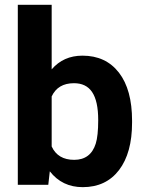

<svg xmlns="http://www.w3.org/2000/svg" viewBox="-20 -770 603 800"><path d="M530.3 -267.1C530.3 -353 512.2 -419.9 475.6 -467.3C439 -514.6 388.2 -538.1 323.7 -538.1C270.5 -538.1 228 -519 195.3 -481V-750H54.2V0H181.2L187.5 -56.2C221.7 -12.2 267.6 9.8 324.7 9.8C389.6 9.8 439.9 -14.2 476.1 -61.5C512.2 -108.9 530.3 -174.8 530.3 -259.3ZM389.2 -269.5C389.2 -225.6 385.7 -192.9 378.9 -171.4C364.7 -126.5 334.5 -104 289.1 -104C243.7 -104 212.4 -122.6 195.3 -159.7V-368.2C212.4 -404.8 243.2 -423.3 288.1 -423.3C355 -423.3 389.2 -376.5 389.2 -269.5Z"/></svg>

Font: Roboto
Style: Bold
Weight: 700
Designer: Google
Version: Version 2.137; 2017